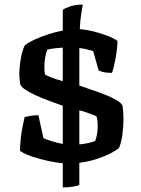

<svg xmlns="http://www.w3.org/2000/svg" viewBox="-20 -700 613 835"><path d="M253 115V10Q227 8 189.5 0Q152 -8 118.5 -19.5Q85 -31 67 -44Q67 -68 70 -95.5Q73 -123 78 -148.5Q83 -174 87 -191Q95 -193 111.5 -196Q128 -199 147 -199L169 -99Q183 -93 206.5 -85.5Q230 -78 253 -74V-240Q225 -250 194 -261.5Q163 -273 135.5 -285.5Q108 -298 89.5 -310.5Q71 -323 68 -334Q67 -343 65.5 -355Q64 -367 64 -377Q64 -407 70.5 -444.5Q77 -482 88 -503Q101 -514 127.5 -526.5Q154 -539 187.5 -550Q221 -561 253 -567V-657Q263 -665 286 -672.5Q309 -680 340 -680Q338 -669 333.5 -641.5Q329 -614 327 -573Q356 -571 388 -563Q420 -555 448 -544Q476 -533 491 -522Q491 -502 487 -474Q483 -446 477.5 -421Q472 -396 467 -383Q444 -383 429.5 -386.5Q415 -390 409 -394L385 -478Q372 -482 357.5 -485.5Q343 -489 325 -491V-328Q370 -313 411.5 -298Q453 -283 481 -268Q509 -253 513 -239Q515 -225 516 -212Q517 -199 517 -182Q517 -150 512.5 -116Q508 -82 498 -57Q489 -48 463.5 -34.5Q438 -21 402 -9Q366 3 325 8V105Q318 108 298.5 111.5Q279 115 253 115ZM325 -72Q346 -74 364 -78Q382 -82 394 -87Q399 -100 402 -117.5Q405 -135 405 -151Q405 -162 404 -173Q403 -184 400 -193Q397 -196 382.5 -201.5Q368 -207 352 -212.5Q336 -218 325 -220ZM253 -347V-493Q236 -492 219 -490Q202 -488 185 -484Q179 -466 176 -447Q173 -428 173 -409Q173 -402 173.5 -393Q174 -384 176 -376Q181 -372 202.5 -363.5Q224 -355 253 -347Z"/></svg>

Font: Texturina 12pt
Style: Bold
Weight: 700
Designer: Guillermo Torres Carreño
Foundry: Omnibus-Type
Version: Version 1.002